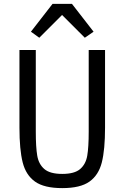

<svg xmlns="http://www.w3.org/2000/svg" viewBox="-20 -955 640 987"><path d="M164 -698V-279Q164 -198 171.5 -154.5Q179 -111 208 -86Q237 -61 300 -61Q363 -61 392 -86Q421 -111 428.5 -154.5Q436 -198 436 -279V-698H520V-299Q520 -186 503.5 -120.5Q487 -55 440 -21.5Q393 12 300 12Q207 12 160 -21.5Q113 -55 96.5 -120.5Q80 -186 80 -299V-698ZM350 -935 461 -792 416 -761 299 -878 182 -761 139 -792 250 -935Z"/></svg>

Font: iA Writer Mono V
Style: Regular
Weight: 400
Designer: Mike Abbink, Paul van der Laan, Pieter van Rosmalen
Foundry: Bold Monday
Version: Version 2.000